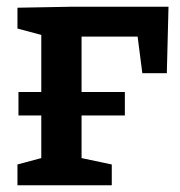

<svg xmlns="http://www.w3.org/2000/svg" viewBox="-20 -552 537 572"><path d="M32 -529 196 -532H482L477 -334H404L390 -443H223V-278H352V-208H223V-81L313 -62V0H32V-62L103 -81V-208H35V-278H103V-448L32 -467Z"/></svg>

Font: Bitter Pro SemiBold
Style: Regular
Weight: 600
Designer: Sol Matas, and Bitter project Authors
Foundry: Sol Matas
Version: Version 1.010